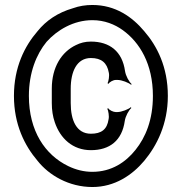

<svg xmlns="http://www.w3.org/2000/svg" viewBox="-20 -741 742 771"><path d="M345 -204C287 -204 264 -258 264 -327V-385C264 -453 288 -508 345 -508C387 -508 410 -489 417 -449C420 -437 416 -414 412 -407L415 -404C420 -412 435 -420 445 -420H452C469 -420 497 -409 507 -400L508 -404C498 -413 485 -436 482 -456C471 -534 421 -574 345 -574C322 -574 303 -569 285 -560C228 -533 188 -472 188 -385V-327C188 -299 192 -273 200 -250C222 -185 272 -138 345 -138C421 -138 470 -177 481 -255C484 -275 497 -298 507 -307L506 -311C496 -302 468 -291 451 -291H445C435 -291 418 -299 414 -307L411 -304C415 -297 419 -274 416 -262C410 -221 387 -204 345 -204ZM96 -356C96 -449 126 -523 167 -573C209 -620 275 -660 351 -660C400 -660 441 -643 473 -620C541 -571 594 -484 594 -356C594 -260 565 -190 524 -139C485 -90 428 -51 351 -51C317 -51 285 -59 254 -74C161 -119 96 -215 96 -356ZM36 -356C36 -241 79 -156 131 -95C177 -37 257 10 351 10C441 10 511 -38 559 -95C610 -156 654 -243 654 -356C654 -472 611 -556 559 -616C511 -673 444 -721 351 -721C324 -721 298 -717 273 -708C211 -690 165 -658 131 -616C79 -556 36 -471 36 -356Z"/></svg>

Font: Asimov
Style: EdgeNar
Weight: 500
Designer: Google
Version: Version 2.000980: 2014